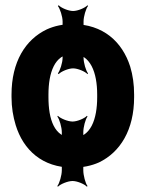

<svg xmlns="http://www.w3.org/2000/svg" viewBox="-20 -630 570 733"><path d="M299 -410V-548C299 -567 308 -597 316 -607L314 -610C305 -600 277 -588 259 -588C241 -588 213 -600 204 -610L201 -607C209 -597 219 -567 219 -548V-410C219 -390 209 -360 201 -350L204 -347C213 -357 241 -369 259 -369C277 -369 305 -357 314 -347L316 -350C308 -360 299 -390 299 -410ZM298 20V-125C298 -144 306 -175 314 -185L312 -188C303 -178 275 -166 257 -166C239 -166 210 -178 201 -188L199 -185C207 -175 216 -144 216 -125V20C216 39 207 70 199 80L201 83C210 73 239 61 257 61C275 61 303 73 312 83L314 80C306 70 298 39 298 20ZM24 -269V-259C24 -220 30 -185 40 -152C69 -58 141 10 258 10C295 10 329 3 358 -10C439 -49 492 -134 492 -259V-269C492 -308 487 -343 477 -376C447 -470 374 -538 257 -538C220 -538 188 -531 159 -518C77 -479 24 -394 24 -269ZM351 -269V-259C351 -176 327 -104 258 -104C187 -104 165 -175 165 -259V-269C165 -351 188 -424 257 -424C326 -424 351 -352 351 -269Z"/></svg>

Font: Asimov
Style: EdgeExtreme
Weight: 500
Designer: Google
Version: Version 2.000980: 2014